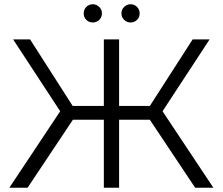

<svg xmlns="http://www.w3.org/2000/svg" viewBox="-20 -886 1051 906"><path d="M687 -321H542V0H470V-321H324L110 0H24L264 -361L42 -700H122L323 -386H470V-700H542V-386H687L889 -700H969L747 -361L987 0H901ZM375 -823Q375 -841 387.5 -853.5Q400 -866 418 -866Q435 -866 448 -853.5Q461 -841 461 -823Q461 -805 448.5 -792.5Q436 -780 418 -780Q400 -780 387.5 -792Q375 -804 375 -823ZM553 -823Q553 -841 566 -853.5Q579 -866 596 -866Q614 -866 626.5 -853.5Q639 -841 639 -823Q639 -804 626.5 -792Q614 -780 596 -780Q578 -780 565.5 -792.5Q553 -805 553 -823Z"/></svg>

Font: Montserrat-Regular
Style: Regular
Weight: 400
Version: Version 7.200